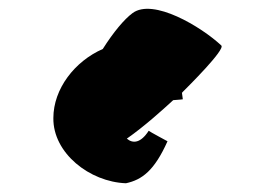

<svg xmlns="http://www.w3.org/2000/svg" viewBox="-20 -721 619 439"><path d="M102 -451C101 -371 185 -305 268 -302C305 -310 333 -331 363 -398C363 -398 322 -420 320 -422C302 -394 284 -392 270 -404C310 -432 351 -469 376 -492C392 -493 398 -494 398 -494C397 -499 397 -504 396 -509C397 -509 397 -510 397 -510C408 -521 496 -608 486 -617C440 -660 330 -726 283 -691C264 -677 239 -647 215 -609C151 -581 102 -518 102 -451Z"/></svg>

Font: Ampere
Style: Cnd
Weight: 400
Version: Version 1